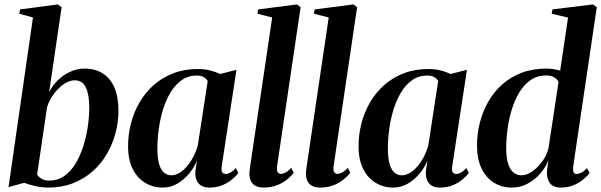

<svg xmlns="http://www.w3.org/2000/svg" viewBox="-20 -837 2718 868"><path d="M202 -419.5Q216.5 -450 241.5 -474.2Q266.5 -498.5 297.8 -512.8Q329 -527 362.5 -527Q409.5 -527 444 -505.5Q478.5 -484 497 -441.5Q515.5 -399 515.5 -336Q515.5 -284.5 502 -234.5Q488.5 -184.5 462.5 -140Q436.5 -95.5 398 -61.8Q359.5 -28 309.5 -8.5Q259.5 11 198 11Q169.5 11 140.5 4.5Q111.5 -2 89 -10.5L18.5 9L129 -758L67 -775L71 -794.5L241.5 -817L258.5 -804.5ZM148 -48.5Q154 -37 168 -28.8Q182 -20.5 203 -20.5Q240.5 -20.5 269.8 -40.8Q299 -61 320.2 -95.5Q341.5 -130 355.5 -173Q369.5 -216 376.5 -262Q383.5 -308 383.5 -351.5Q383.5 -410 368 -442Q352.5 -474 318 -474Q293.5 -474 267.8 -456.2Q242 -438.5 221.8 -410.2Q201.5 -382 192.5 -351.5Z M982.5 -86Q979.5 -65.5 984.8 -58Q990 -50.5 1000.5 -50.5Q1010 -50.5 1021.8 -56.8Q1033.5 -63 1046 -77.5L1057.5 -55Q1047.5 -41.5 1029.2 -26Q1011 -10.5 985.5 0.2Q960 11 928 11Q891 11 875.5 -10.8Q860 -32.5 863.5 -65L870.5 -111.5Q859 -81.5 836 -53.5Q813 -25.5 782.5 -7.2Q752 11 716 11Q672 11 636.2 -10.5Q600.5 -32 579.8 -73.5Q559 -115 559 -175.5Q559 -229 572.2 -280Q585.5 -331 611.5 -375.2Q637.5 -419.5 675.5 -453Q713.5 -486.5 763.5 -505.8Q813.5 -525 874.5 -525Q904 -525 929.2 -518.8Q954.5 -512.5 975.5 -502.5L1049 -521.5ZM919 -470.5Q914 -480.5 901.5 -488Q889 -495.5 869.5 -495.5Q831 -495.5 801.8 -475Q772.5 -454.5 751.5 -420Q730.5 -385.5 717.2 -342.5Q704 -299.5 697.8 -254Q691.5 -208.5 691.5 -166.5Q691.5 -121 699.8 -94.2Q708 -67.5 722.2 -56Q736.5 -44.5 754.5 -44.5Q772 -44.5 790 -54.8Q808 -65 824.2 -83.8Q840.5 -102.5 853.8 -127.5Q867 -152.5 874.5 -181Z M1232 -81.5Q1231 -64.5 1236 -57.8Q1241 -51 1250 -51Q1259 -51 1270.5 -56.8Q1282 -62.5 1296.5 -78L1308 -56Q1293.5 -37.5 1273.5 -22.2Q1253.5 -7 1228 2Q1202.5 11 1171.5 11Q1153 11 1138.5 4.8Q1124 -1.5 1115.8 -15.8Q1107.5 -30 1107.5 -53Q1107.5 -57.5 1108.5 -65.5Q1109.5 -73.5 1110.8 -83.2Q1112 -93 1113.5 -102.5L1210.5 -758L1143.5 -775L1147.5 -794.5L1322.5 -817L1339 -804.5Z M1487.5 -81.5Q1486.5 -64.5 1491.5 -57.8Q1496.5 -51 1505.5 -51Q1514.5 -51 1526 -56.8Q1537.5 -62.5 1552 -78L1563.5 -56Q1549 -37.5 1529 -22.2Q1509 -7 1483.5 2Q1458 11 1427 11Q1408.5 11 1394 4.8Q1379.5 -1.5 1371.2 -15.8Q1363 -30 1363 -53Q1363 -57.5 1364 -65.5Q1365 -73.5 1366.2 -83.2Q1367.5 -93 1369 -102.5L1466 -758L1399 -775L1403 -794.5L1578 -817L1594.5 -804.5Z M2024.5 -86Q2021.5 -65.5 2026.8 -58Q2032 -50.5 2042.5 -50.5Q2052 -50.5 2063.8 -56.8Q2075.5 -63 2088 -77.5L2099.5 -55Q2089.5 -41.5 2071.2 -26Q2053 -10.5 2027.5 0.2Q2002 11 1970 11Q1933 11 1917.5 -10.8Q1902 -32.5 1905.5 -65L1912.5 -111.5Q1901 -81.5 1878 -53.5Q1855 -25.5 1824.5 -7.2Q1794 11 1758 11Q1714 11 1678.2 -10.5Q1642.5 -32 1621.8 -73.5Q1601 -115 1601 -175.5Q1601 -229 1614.2 -280Q1627.5 -331 1653.5 -375.2Q1679.5 -419.5 1717.5 -453Q1755.5 -486.5 1805.5 -505.8Q1855.5 -525 1916.5 -525Q1946 -525 1971.2 -518.8Q1996.5 -512.5 2017.5 -502.5L2091 -521.5ZM1961 -470.5Q1956 -480.5 1943.5 -488Q1931 -495.5 1911.5 -495.5Q1873 -495.5 1843.8 -475Q1814.5 -454.5 1793.5 -420Q1772.5 -385.5 1759.2 -342.5Q1746 -299.5 1739.8 -254Q1733.5 -208.5 1733.5 -166.5Q1733.5 -121 1741.8 -94.2Q1750 -67.5 1764.2 -56Q1778.5 -44.5 1796.5 -44.5Q1814 -44.5 1832 -54.8Q1850 -65 1866.2 -83.8Q1882.5 -102.5 1895.8 -127.5Q1909 -152.5 1916.5 -181Z M2571.5 -85.5Q2569.5 -68 2572.8 -59.2Q2576 -50.5 2586 -50.5Q2596.5 -50.5 2608.5 -56.8Q2620.5 -63 2634 -77L2645.5 -55Q2634.5 -40 2615.8 -24.8Q2597 -9.5 2572 0.8Q2547 11 2516.5 11Q2478.5 11 2464.2 -11.8Q2450 -34.5 2453 -66L2459 -112.5Q2447.5 -81.5 2423.2 -53.2Q2399 -25 2365.8 -7Q2332.5 11 2293.5 11Q2249 11 2213.5 -10.8Q2178 -32.5 2157.2 -75Q2136.5 -117.5 2136.5 -179.5Q2136.5 -231.5 2149.2 -282Q2162 -332.5 2187 -376.8Q2212 -421 2249.8 -454.8Q2287.5 -488.5 2337.8 -507.8Q2388 -527 2451 -527Q2468 -527 2484.2 -524.2Q2500.5 -521.5 2512.5 -517.5L2548 -757.5L2474 -775L2477.5 -794.5L2660.5 -817L2678 -804.5ZM2505 -466.5Q2501 -477.5 2486.2 -486.8Q2471.5 -496 2449 -496Q2409 -496 2379 -475.2Q2349 -454.5 2328 -419.8Q2307 -385 2293.8 -342Q2280.5 -299 2274.5 -253.5Q2268.5 -208 2268.5 -166.5Q2268.5 -121.5 2277.8 -94.8Q2287 -68 2302.5 -56.2Q2318 -44.5 2336.5 -44.5Q2361 -44.5 2386.2 -62Q2411.5 -79.5 2431.5 -107.2Q2451.5 -135 2459.5 -166Z"/></svg>

Font: Merriweather 120pt SemiBold
Style: Italic
Weight: 600
Italic angle: -7.8°
Version: Version 2.101